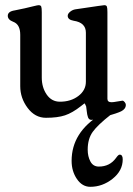

<svg xmlns="http://www.w3.org/2000/svg" viewBox="-20 -450 514 740"><path d="M318 127Q318 153 328.5 172.5Q339 192 361 192Q403 192 427 159Q436 146 441 146Q453 146 453 164Q453 208 414 239Q375 270 328 270Q297 270 276.5 240Q256 210 256 170Q256 60 367 -8H407Q357 31 337.5 58Q318 85 318 127ZM311 -324Q311 -363 264 -370Q241 -374 241 -389Q241 -397 250 -404.5Q259 -412 270 -414Q283 -416 311 -420Q339 -424 358.5 -427Q378 -430 382 -430Q390 -430 392 -424.5Q394 -419 394 -403V-69Q394 -56 410 -56Q417 -56 433 -59Q449 -62 452 -62Q456 -62 460.5 -56.5Q465 -51 465 -46Q465 -30 447 -21Q433 -14 388 -1Q343 12 332 12Q321 12 318 -2Q316 -7 314.5 -20.5Q313 -34 312 -40Q307 -52 305.5 -51.5Q304 -51 292 -41Q259 -15 230.5 -5.5Q202 4 157 4Q115 4 86.5 -34Q58 -72 58 -118V-316Q58 -356 31 -366Q10 -374 10 -389Q10 -406 37 -410Q54 -413 75.5 -418Q97 -423 111 -426.5Q125 -430 129 -430Q137 -430 139 -424.5Q141 -419 141 -403V-151Q141 -113 160 -85.5Q179 -58 211 -58Q253 -58 282 -80Q311 -102 311 -135Z"/></svg>

Font: EB Garamond 08
Style: Regular
Weight: 400
Version: Version 0.016 ; ttfautohint (v1.5)